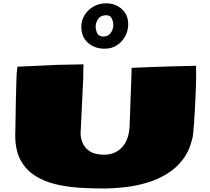

<svg xmlns="http://www.w3.org/2000/svg" viewBox="-20 -1082 1229 1126"><path d="M581.5 23.4Q513.2 23.4 441.4 18.6Q369.6 13.7 303.2 -2.4Q236.8 -18.6 184.1 -52.5Q131.3 -86.4 100.3 -143.8Q69.3 -201.2 69.3 -289.1Q69.3 -298.8 69.6 -309.3Q69.8 -319.8 70.3 -330.6L72.8 -480.5Q75.2 -553.7 75.9 -603.5Q76.7 -653.3 82 -690.9L318.8 -701.7L469.7 -704.6Q468.8 -685.1 468.5 -665.5Q468.3 -646 468.3 -627.4L453.1 -308.6Q452.6 -305.2 452.6 -298.3Q452.6 -272.9 464.4 -244.1Q476.1 -215.3 505.9 -195.1Q535.6 -174.8 590.3 -174.8Q655.8 -174.8 696.5 -219.2Q737.3 -263.7 740.2 -346.7L749.5 -604.5L752 -684.1Q801.3 -686.5 855.2 -688.5Q909.2 -690.4 976.1 -692.4Q1043 -694.3 1129.9 -696.3Q1129.9 -679.2 1130.1 -662.1Q1130.4 -645 1130.4 -626.5Q1129.9 -588.4 1127.9 -542.7Q1126 -497.1 1123.5 -450.9Q1121.1 -404.8 1118.4 -365.2Q1115.7 -325.7 1112.8 -299.1Q1109.9 -272.5 1106.9 -266.1Q1089.4 -194.3 1050.3 -144Q1011.2 -93.8 957 -61Q902.8 -28.3 839.6 -9.8Q776.4 8.8 710.2 16.1Q644 23.4 581.5 23.4ZM593.3 -796.4Q535.6 -796.4 496.3 -830.6Q457 -864.7 457 -925.8Q457 -962.9 476.3 -993.9Q495.6 -1024.9 528.6 -1043.7Q561.5 -1062.5 602.5 -1062.5Q656.7 -1062.5 694.3 -1028.8Q731.9 -995.1 731.9 -939Q731.9 -903.8 715.1 -871.1Q698.2 -838.4 667.2 -817.4Q636.2 -796.4 593.3 -796.4ZM584.5 -867.7Q615.2 -867.7 629.9 -889.2Q644.5 -910.6 644.5 -936Q644.5 -954.1 635.7 -973.4Q627 -992.7 603.5 -992.7Q570.8 -992.7 555.9 -971.2Q541 -949.7 541 -925.3Q541 -906.7 549.8 -887.7Q558.6 -868.7 584.5 -867.7Z"/></svg>

Font: Seymour One
Style: Regular
Weight: 400
Designer: Vernon Adams
Foundry: Vernon Adams
Version: Version 1.100; ttfautohint (v1.8.4.7-5d5b);gftools[0.9.33]